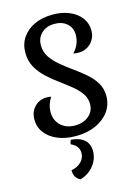

<svg xmlns="http://www.w3.org/2000/svg" viewBox="-160 -899 949 1302"><g transform="rotate(-15 315.0 -248.0)"><path d="M213 -631Q213 -584 237.5 -547.5Q262 -511 300.5 -479Q339 -447 382.5 -416Q426 -385 465 -351.5Q504 -318 528.5 -277.5Q553 -237 553 -185Q553 -124 518.5 -76.5Q484 -29 423.5 -2Q363 25 285 25Q213 25 157.5 2Q102 -21 71 -62Q40 -103 40 -156Q40 -210 74 -245Q108 -280 161 -280Q179 -280 190 -276Q159 -229 159 -178Q159 -118 197.5 -82Q236 -46 297 -46Q356 -46 394 -78Q432 -110 432 -161Q432 -203 408 -236.5Q384 -270 346 -300.5Q308 -331 265.5 -362Q223 -393 185 -428.5Q147 -464 122.5 -508Q98 -552 98 -609Q98 -670 129 -715.5Q160 -761 215 -786.5Q270 -812 344 -812Q410 -812 461 -790Q512 -768 541 -729.5Q570 -691 570 -641Q570 -588 535 -552.5Q500 -517 448 -517Q424 -517 411 -521Q460 -572 460 -639Q460 -688 426.5 -718Q393 -748 339 -748Q283 -748 248 -715.5Q213 -683 213 -631ZM244 40Q303 44 336 73Q369 102 369 152Q369 208 333 253.5Q297 299 238 316Q194 297 194 241Q238 233 264 206.5Q290 180 290 145Q290 94 235 70Q235 54 244 40Z"/></g></svg>

Font: Merienda Medium
Style: Regular
Weight: 500
Designer: Eduardo Rodriguez Tunni
Foundry: Eduardo Rodriguez Tunni
Version: Version 2.001; ttfautohint (v1.8.4.7-5d5b)